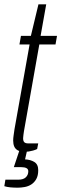

<svg xmlns="http://www.w3.org/2000/svg" viewBox="-30 -692 284 889"><path d="M85 11Q65 11 53 4.5Q41 -2 36 -13.5Q31 -25 31 -41Q31 -52 33 -65Q35 -78 37 -93L107 -486H60L67 -526H113L148 -672H184L158 -526H234L227 -486H152L81 -85Q80 -78 78.5 -67.5Q77 -57 77 -52Q77 -39 82.5 -33.5Q88 -28 101 -28H147L142 -2Q134 2 123.5 5Q113 8 103 9.5Q93 11 85 11ZM52 177Q34 177 18 175.5Q2 174 -10 170L-5 140H54Q78 140 89.5 129Q101 118 101 101Q101 91 92.5 86.5Q84 82 69 82H34L65 -11H99L86 46Q111 47 129 58Q147 69 147 96Q147 121 138 137Q129 153 115 162Q101 171 84 174Q67 177 52 177Z"/></svg>

Font: Archivo Condensed Thin
Style: Italic
Weight: 250
Width: 3
Italic angle: -10°
Designer: Hector Gatti
Foundry: Omnibus-Type
Version: Version 2.001